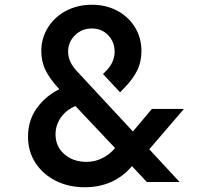

<svg xmlns="http://www.w3.org/2000/svg" viewBox="-20 -777 847 809"><path d="M609 -148 737 -10H599L536 -77Q500 -34 450 -11Q400 12 336 12Q270 12 215.5 -15Q161 -42 129.5 -90.5Q98 -139 98 -201Q98 -269 134.5 -320.5Q171 -372 230 -401L222 -410Q190 -445 172 -481Q154 -517 154 -562Q154 -616 182 -661Q210 -706 258.5 -731.5Q307 -757 367 -757Q427 -757 474.5 -731.5Q522 -706 549 -661.5Q576 -617 576 -562Q576 -516 558 -480Q540 -444 507 -410L486 -388L414 -465L424 -475Q463 -513 463 -559Q463 -600 436 -628.5Q409 -657 367 -657Q325 -657 296 -628.5Q267 -600 267 -559Q267 -515 306 -475L540 -223L620 -318H755ZM465 -153 298 -330Q259 -314 236.5 -282Q214 -250 214 -211Q214 -160 251 -127.5Q288 -95 344 -95Q380 -95 411 -110.5Q442 -126 465 -153Z"/></svg>

Font: 카카오 큰글씨 ExtraBold
Style: Regular
Weight: 800
Designer: Park Young-rak; Lee Sang-min; Kim Jung-jin; Min Bon; Park Min-gyu;
Foundry: Kakao Corporation
Version: Version 2.003